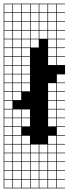

<svg xmlns="http://www.w3.org/2000/svg" viewBox="-20 -785 373 1043"><path d="M0 -765.1H333.3V-761.9H288.9V-717.5H333.3V-714.3H288.9V-669.8H333.3V-666.7H288.9V-622.2H333.3V-619H288.9V-574.6H333.3V-571.4H288.9V-527H333.3V-523.8H288.9V-479.4H333.3V-476.2H288.9V-431.7H333.3V-381H288.9V-336.5H333.3V-333.3H288.9V-288.9H333.3V-285.7H288.9V-241.3H333.3V-238.1H288.9V-193.7H333.3V-190.5H288.9V-146H333.3V-142.9H288.9V-98.4H333.3V-95.2H288.9V-50.8H333.3V-47.6H288.9V-3.2H333.3V0H288.9V44.4H333.3V47.6H288.9V92.1H333.3V95.2H288.9V139.7H333.3V142.9H288.9V187.3H333.3V190.5H288.9V234.9H333.3V238.1H0ZM241.3 -717.5H285.7V-761.9H241.3ZM98.4 -717.5H142.9V-761.9H98.4ZM193.7 -717.5H238.1V-761.9H193.7ZM50.8 -717.5H95.2V-761.9H50.8ZM146 -717.5H190.5V-761.9H146ZM3.2 -717.5H47.6V-761.9H3.2ZM3.2 -669.8H47.6V-714.3H3.2ZM98.4 -669.8H142.9V-714.3H98.4ZM241.3 -669.8H285.7V-714.3H241.3ZM193.7 -669.8H238.1V-714.3H193.7ZM50.8 -669.8H95.2V-714.3H50.8ZM146 -669.8H190.5V-714.3H146ZM98.4 -622.2H142.9V-666.7H98.4ZM193.7 -622.2H238.1V-666.7H193.7ZM50.8 -622.2H95.2V-666.7H50.8ZM3.2 -622.2H47.6V-666.7H3.2ZM241.3 -622.2H285.7V-666.7H241.3ZM146 -622.2H190.5V-666.7H146ZM146 -574.6H190.5V-619H146ZM98.4 -574.6H142.9V-619H98.4ZM3.2 -574.6H47.6V-619H3.2ZM50.8 -574.6H95.2V-619H50.8ZM241.3 -574.6H285.7V-619H241.3ZM193.7 -574.6H238.1V-619H193.7ZM50.8 -527H95.2V-571.4H50.8ZM98.4 -527H142.9V-571.4H98.4ZM3.2 -527H47.6V-571.4H3.2ZM241.3 -527H285.7V-571.4H241.3ZM146 -527H190.5V-571.4H146ZM50.8 -479.4H95.2V-523.8H50.8ZM98.4 -479.4H142.9V-523.8H98.4ZM3.2 -479.4H47.6V-523.8H3.2ZM241.3 -479.4H285.7V-523.8H241.3ZM241.3 -431.7H285.7V-476.2H241.3ZM3.2 -431.7H47.6V-476.2H3.2ZM98.4 -431.7H142.9V-476.2H98.4ZM50.8 -431.7H95.2V-476.2H50.8ZM98.4 -384.1H142.9V-428.6H98.4ZM3.2 -384.1H47.6V-428.6H3.2ZM50.8 -384.1H95.2V-428.6H50.8ZM50.8 -336.5H95.2V-381H50.8ZM3.2 -336.5H47.6V-381H3.2ZM98.4 -336.5H142.9V-381H98.4ZM50.8 -288.9H95.2V-333.3H50.8ZM241.3 -288.9H285.7V-333.3H241.3ZM98.4 -288.9H142.9V-333.3H98.4ZM3.2 -288.9H47.6V-333.3H3.2ZM241.3 -241.3H285.7V-285.7H241.3ZM3.2 -241.3H47.6V-285.7H3.2ZM50.8 -241.3H95.2V-285.7H50.8ZM3.2 -193.7H47.6V-238.1H3.2ZM241.3 -193.7H285.7V-238.1H241.3ZM98.4 -146H142.9V-190.5H98.4ZM50.8 -146H95.2V-190.5H50.8ZM241.3 -146H285.7V-190.5H241.3ZM3.2 -146H47.6V-190.5H3.2ZM98.4 -98.4H142.9V-142.9H98.4ZM50.8 -98.4H95.2V-142.9H50.8ZM241.3 -98.4H285.7V-142.9H241.3ZM3.2 -98.4H47.6V-142.9H3.2ZM50.8 -50.8H95.2V-95.2H50.8ZM3.2 -50.8H47.6V-95.2H3.2ZM3.2 -3.2H47.6V-47.6H3.2ZM50.8 -3.2H95.2V-47.6H50.8ZM241.3 -3.2H285.7V-47.6H241.3ZM98.4 -3.2H142.9V-47.6H98.4ZM193.7 44.4H238.1V0H193.7ZM98.4 44.4H142.9V0H98.4ZM146 44.4H190.5V0H146ZM241.3 44.4H285.7V0H241.3ZM50.8 44.4H95.2V0H50.8ZM3.2 44.4H47.6V0H3.2ZM146 92.1H190.5V47.6H146ZM98.4 92.1H142.9V47.6H98.4ZM241.3 92.1H285.7V47.6H241.3ZM50.8 92.1H95.2V47.6H50.8ZM3.2 92.1H47.6V47.6H3.2ZM193.7 92.1H238.1V47.6H193.7ZM146 139.7H190.5V95.2H146ZM98.4 139.7H142.9V95.2H98.4ZM50.8 139.7H95.2V95.2H50.8ZM193.7 139.7H238.1V95.2H193.7ZM3.2 139.7H47.6V95.2H3.2ZM241.3 139.7H285.7V95.2H241.3ZM146 187.3H190.5V142.9H146ZM98.4 187.3H142.9V142.9H98.4ZM241.3 187.3H285.7V142.9H241.3ZM193.7 187.3H238.1V142.9H193.7ZM50.8 187.3H95.2V142.9H50.8ZM3.2 187.3H47.6V142.9H3.2ZM146 234.9H190.5V190.5H146ZM241.3 234.9H285.7V190.5H241.3ZM193.7 234.9H238.1V190.5H193.7ZM98.4 234.9H142.9V190.5H98.4ZM50.8 234.9H95.2V190.5H50.8ZM3.2 234.9H47.6V190.5H3.2Z"/></svg>

Font: Jacquard 12 Charted
Style: Regular
Weight: 400
Designer: Sarah Cadigan-Fried
Version: Version 1.000